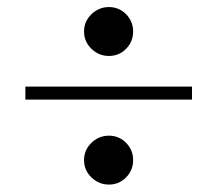

<svg xmlns="http://www.w3.org/2000/svg" viewBox="-20 -642 600 530"><path d="M212 -555Q212 -583 232.5 -602.8Q253 -622.5 280.5 -622.5Q308.5 -622.5 328 -602.8Q347.5 -583 347.5 -555Q347.5 -527 328 -507.2Q308.5 -487.5 280.5 -487.5Q253 -487.5 232.5 -507.2Q212 -527 212 -555ZM50 -403H510V-367H50ZM212 -200Q212 -228 232.5 -247.8Q253 -267.5 280.5 -267.5Q308.5 -267.5 328 -247.8Q347.5 -228 347.5 -200Q347.5 -172 328 -152.2Q308.5 -132.5 280.5 -132.5Q253 -132.5 232.5 -152.2Q212 -172 212 -200Z"/></svg>

Font: Bodoni* 06pt Medium
Style: Italic
Weight: 500
Italic angle: -13°
Version: Version 2.3